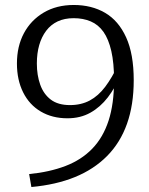

<svg xmlns="http://www.w3.org/2000/svg" viewBox="-20 -671 600 771"><path d="M97 28 106 80Q205 71 281 40Q357 9 410 -44.5Q463 -98 490 -174Q517 -250 517 -349Q517 -454 486.5 -521Q456 -588 402 -619.5Q348 -651 276 -651Q207 -651 155.5 -620.5Q104 -590 76 -537.5Q48 -485 48 -416Q48 -350 73 -300Q98 -250 144 -223Q190 -196 251 -196Q303 -196 343 -218.5Q383 -241 413 -280Q443 -319 463 -369L455 -412Q430 -359 402.5 -322.5Q375 -286 340.5 -267.5Q306 -249 261 -249Q213 -249 184 -271Q155 -293 141.5 -331Q128 -369 128 -416Q128 -457 137.5 -490Q147 -523 165.5 -547.5Q184 -572 211.5 -585Q239 -598 276 -598Q314 -598 344.5 -585Q375 -572 395.5 -543Q416 -514 427 -466Q438 -418 438 -349Q438 -254 416 -186.5Q394 -119 350.5 -74Q307 -29 243 -4.5Q179 20 97 28Z"/></svg>

Font: Roboto Serif Light
Style: Regular
Weight: 300
Designer: Greg Gazdowicz
Foundry: Commercial Type
Version: Version 1.008